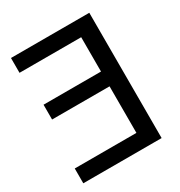

<svg xmlns="http://www.w3.org/2000/svg" viewBox="-171 -846 904 965"><g transform="rotate(-30 280.5 -363.5)"><path d="M487.3 -727.1H32.7V-641.1H390.6V-441.9H57.1V-356H390.6V-85.9H32.7V0H487.3Z"/></g></svg>

Font: SG Kara
Style: Regular
Weight: 400
Designer: Damoon Khanjanzadeh
Version: Version 1.000